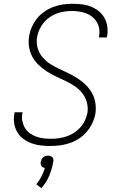

<svg xmlns="http://www.w3.org/2000/svg" viewBox="-20 -763 640 1014"><path d="M246 8Q220 8 194.5 5Q169 2 146 -6.5Q123 -15 103.5 -29.5Q84 -44 71.5 -65Q59 -86 55 -111Q51 -136 56 -162L57 -170H99L98 -164Q94 -143 98 -123.5Q102 -104 111.5 -87.5Q121 -71 137 -59.5Q153 -48 171.5 -41.5Q190 -35 209.5 -32.5Q229 -30 250 -30Q270 -30 291 -33Q312 -36 332.5 -43Q353 -50 371.5 -62Q390 -74 405 -91Q420 -108 429 -128Q438 -148 442 -168Q446 -198 438 -225Q430 -252 413 -273Q396 -294 373 -309Q350 -324 325 -336Q300 -348 275 -359.5Q250 -371 227 -386Q204 -401 184 -420Q164 -439 151 -463Q138 -487 133.5 -515Q129 -543 134 -573Q138 -598 149 -622Q160 -646 176.5 -666.5Q193 -687 216 -702.5Q239 -718 263.5 -727Q288 -736 313 -739.5Q338 -743 363 -743Q388 -743 413 -740Q438 -737 460.5 -728Q483 -719 501.5 -704Q520 -689 531.5 -668.5Q543 -648 546.5 -623.5Q550 -599 546 -573L544 -565H502L503 -571Q507 -591 504 -610.5Q501 -630 491.5 -646Q482 -662 467.5 -674Q453 -686 435.5 -692.5Q418 -699 398.5 -702Q379 -705 359 -705Q329 -705 298.5 -697.5Q268 -690 241.5 -671.5Q215 -653 198 -625Q181 -597 176 -567Q171 -538 178.5 -510.5Q186 -483 203.5 -462Q221 -441 244 -426Q267 -411 292 -399.5Q317 -388 342 -376Q367 -364 390 -349Q413 -334 432.5 -315Q452 -296 465.5 -272.5Q479 -249 483.5 -220.5Q488 -192 484 -163Q479 -137 467.5 -112.5Q456 -88 438 -67Q420 -46 397 -31Q374 -16 349 -7.5Q324 1 298 4.5Q272 8 246 8ZM198 231 172 210Q188 191 199 169Q210 147 217 124Q211 123 206.5 120.5Q202 118 199 113.5Q196 109 195 103.5Q194 98 195 92Q197 85 200 78.5Q203 72 208.5 67.5Q214 63 220.5 61Q227 59 234 59Q241 59 246.5 61Q252 63 256.5 67.5Q261 72 262 78.5Q263 85 261 92Q255 129 240 165Q225 201 198 231Z"/></svg>

Font: Iosevka XLt Ex Obl
Style: Regular
Weight: 200
Width: 7
Italic angle: -9°
Monospace: yes
Designer: Belleve Invis
Foundry: Belleve Invis
Version: Version 32.5.0; ttfautohint (v1.8.4)